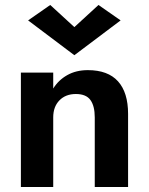

<svg xmlns="http://www.w3.org/2000/svg" viewBox="-20 -752 599 772"><path d="M279 -643 376 -732 465 -670 279 -530 93 -670 182 -732ZM361 -280Q361 -326 343.5 -350Q326 -374 285 -374Q244 -374 219 -348.5Q194 -323 194 -280V0H64V-460H194V-396Q215 -430 250.5 -450Q286 -470 333 -470Q414 -470 454.5 -425Q495 -380 495 -294V0H361Z"/></svg>

Font: Jost* Semi
Style: Regular
Weight: 600
Version: Version 3.7